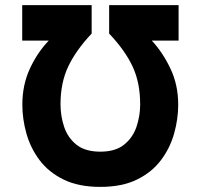

<svg xmlns="http://www.w3.org/2000/svg" viewBox="-20 -720 786 752"><path d="M373 12Q287.5 12 229 -16.8Q170.5 -45.5 135 -92.8Q99.5 -140 83.5 -197Q67.5 -254 67.5 -310Q67.5 -387.5 97.2 -451.5Q127 -515.5 171 -561H67V-700H339V-588.5Q278 -524 247.5 -460Q217 -396 217 -312Q217 -266 231.2 -223.2Q245.5 -180.5 279.5 -153.2Q313.5 -126 373 -126Q432.5 -126 466.5 -153.8Q500.5 -181.5 514.8 -224Q529 -266.5 529 -311Q529 -396 499.5 -459.2Q470 -522.5 407.5 -588.5V-700H679.5V-561H574.5Q617 -515.5 647.5 -451.5Q678 -387.5 678 -310Q678 -254 662 -197Q646 -140 610.5 -92.8Q575 -45.5 516.5 -16.8Q458 12 373 12Z"/></svg>

Font: Overpass ExtraBold
Style: Regular
Weight: 800
Designer: Delve Withrington, Dave Bailey, Thomas Jockin
Foundry: Delve Fonts LLC
Version: Version 4.000; ttfautohint (v1.8.3)